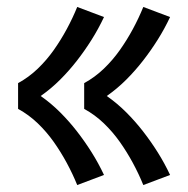

<svg xmlns="http://www.w3.org/2000/svg" viewBox="-20 -616 540 552"><path d="M392 -84Q379 -116 362 -147.5Q345 -179 324.5 -208Q304 -237 278.5 -261.5Q253 -286 222 -303V-377Q253 -394 278.5 -418.5Q304 -443 324.5 -472Q345 -501 362 -532.5Q379 -564 392 -596L469 -567Q453 -533 433.5 -502Q414 -471 391.5 -442Q369 -413 343 -387Q317 -361 287 -340Q317 -319 343 -293Q369 -267 391.5 -238Q414 -209 433.5 -178Q453 -147 469 -113ZM202 -84Q189 -116 172 -147.5Q155 -179 134.5 -208Q114 -237 88.5 -261.5Q63 -286 32 -303V-377Q63 -394 88.5 -418.5Q114 -443 134.5 -472Q155 -501 172 -532.5Q189 -564 202 -596L279 -567Q263 -533 243.5 -502Q224 -471 201.5 -442Q179 -413 153 -387Q127 -361 97 -340Q127 -319 153 -293Q179 -267 201.5 -238Q224 -209 243.5 -178Q263 -147 279 -113Z"/></svg>

Font: Iosevka Curly Semibold
Style: Regular
Weight: 600
Monospace: yes
Designer: Belleve Invis
Foundry: Belleve Invis
Version: Version 22.1.2; ttfautohint (v1.8.4)